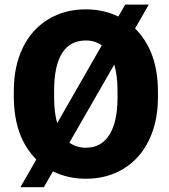

<svg xmlns="http://www.w3.org/2000/svg" viewBox="-20 -761 728 828"><path d="M661.1 -340.8Q661.1 -236.8 622.6 -156.7Q584 -76.7 512.9 -33.4Q441.9 9.8 351.1 9.8Q272 9.8 208.5 -22L168.9 46.4H67.9L136.7 -73.2Q39.6 -170.4 39.6 -344.7V-369.6Q39.6 -474.6 77.9 -554.2Q116.2 -633.8 187.3 -677.2Q258.3 -720.7 350.1 -720.7Q426.8 -720.7 490.2 -689.5L520 -741.2H621.6L562.5 -638.2Q661.1 -540.5 661.1 -365.7ZM486.8 -370.6Q486.8 -435.5 472.7 -482.4L279.3 -146Q308.6 -124 351.1 -124Q416.5 -124 451.4 -179.2Q486.3 -234.4 486.8 -337.9ZM213.4 -340.8Q213.4 -275.9 226.6 -230L418.9 -565.4Q389.6 -586.4 350.1 -586.4Q282.2 -586.4 248 -532.2Q213.9 -478 213.4 -373.5Z"/></svg>

Font: Sadagaat-English
Style: Regular
Weight: 900
Designer: Ahmed alsheikh
Foundry: Ahmed alsheikh Design
Version: Version 2.137;January 17, 2018;FontCreator 11.0.0.2408 64-bi